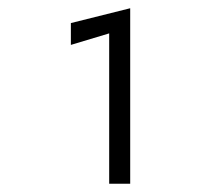

<svg xmlns="http://www.w3.org/2000/svg" viewBox="-20 -720 510 466"><path d="M152 -611 245 -639V-274H296V-700L152 -664Z"/></svg>

Font: Jost
Style: Regular
Weight: 400
Version: Version 3.710